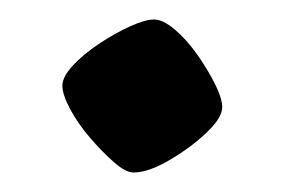

<svg xmlns="http://www.w3.org/2000/svg" viewBox="-20 -368 291 197"><path d="M117 -191Q109 -191 97 -201.5Q85 -212 72.5 -226.5Q60 -241 52 -256Q44 -271 44 -280Q44 -289 54.5 -300.5Q65 -312 81.5 -323Q98 -334 113.5 -341Q129 -348 138 -348Q147 -348 159 -338Q171 -328 182 -312.5Q193 -297 200.5 -282Q208 -267 208 -258Q208 -247 191.5 -231.5Q175 -216 153.5 -203.5Q132 -191 117 -191Z"/></svg>

Font: Texturina 12pt SemiBold
Style: Regular
Weight: 600
Designer: Guillermo Torres Carreño
Foundry: Omnibus-Type
Version: Version 1.002